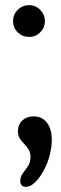

<svg xmlns="http://www.w3.org/2000/svg" viewBox="-20 -563 238 749"><path d="M81 166Q70 166 64.5 159.5Q59 153 59 144Q59 127 68.5 114Q78 101 88.5 86Q99 71 99 49Q99 32 91.5 20Q84 8 74.5 -1.5Q65 -11 57.5 -22.5Q50 -34 50 -51Q50 -77 67 -93Q84 -109 111 -109Q144 -109 163 -84.5Q182 -60 182 -18Q182 12 173.5 44Q165 76 149.5 104Q134 132 116 149Q98 166 81 166ZM94 -419Q68 -419 49.5 -436.5Q31 -454 31 -481Q31 -507 49.5 -525Q68 -543 94 -543Q119 -543 137 -524.5Q155 -506 155 -480Q155 -455 137 -437Q119 -419 94 -419Z"/></svg>

Font: Comfortaa Medium
Style: Regular
Weight: 500
Designer: Johan Aakerlund
Foundry: Johan Aakerlund
Version: Version 3.104; ttfautohint (v1.8.1.43-b0c9)